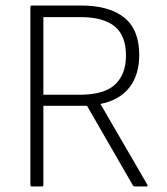

<svg xmlns="http://www.w3.org/2000/svg" viewBox="-20 -675 605 695"><path d="M96 0Q90 0 90 -6V-649Q90 -655 96 -655H274Q375 -655 429.5 -611.5Q484 -568 484 -476Q484 -404 448.5 -358.5Q413 -313 345 -299L344 -298L513 -7Q517 0 509 0H468Q463 0 461 -4L295 -292H137V-6Q137 0 131 0ZM137 -332H268Q357 -332 396.5 -369Q436 -406 436 -474Q436 -546 395 -579.5Q354 -613 273 -613H137Z"/></svg>

Font: Sofia Sans Semi Condensed Light
Style: Regular
Weight: 300
Designer: Botio Nikoltchev, Ani Petrova
Foundry: lettersoup
Version: Version 4.100; ttfautohint (v1.8.4.7-5d5b)